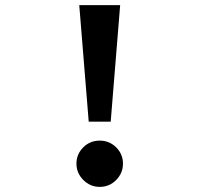

<svg xmlns="http://www.w3.org/2000/svg" viewBox="-20 -716 780 751"><path d="M450 -696 413 -240H327L290 -696ZM370 -166Q408 -166 434.5 -139.5Q461 -113 461 -76Q461 -39 434.5 -12Q408 15 370 15Q333 15 306 -12Q279 -39 279 -76Q279 -113 305.5 -139.5Q332 -166 370 -166Z"/></svg>

Font: M Major Mono Display
Style: Regular
Weight: 400
Designer: Emre Parlak
Foundry: Emre Parlak
Version: Version 2.000; ttfautohint (v1.8) -l 8 -r 50 -G 200 -x 14 -D